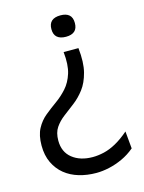

<svg xmlns="http://www.w3.org/2000/svg" viewBox="-106 -588 611 814"><g transform="rotate(-15 199.0 -181.5)"><path d="M278 -370Q285 -306 274 -263.5Q263 -221 242 -193.5Q221 -166 195.5 -146.5Q170 -127 147 -109.5Q124 -92 109 -70Q94 -48 94 -13Q94 37 128.5 64.5Q163 92 218 92Q241 92 267 86Q293 80 321 64.5Q349 49 379 23L386 99Q360 121 330.5 134.5Q301 148 271.5 154.5Q242 161 215 161Q175 161 139.5 150.5Q104 140 77.5 118.5Q51 97 35.5 64.5Q20 32 20 -11Q20 -56 35.5 -85Q51 -114 75.5 -134Q100 -154 126 -172.5Q152 -191 174 -215.5Q196 -240 207.5 -276.5Q219 -313 213 -370ZM240 -524Q265 -524 278 -512.5Q291 -501 291 -477Q291 -453 278 -441.5Q265 -430 240 -430Q215 -430 201.5 -441.5Q188 -453 188 -477Q188 -524 240 -524Z"/></g></svg>

Font: Bricolage Grotesque 48pt Condensed ExtraBold Light
Style: Regular
Weight: 300
Version: Version 1.000;gftools[0.9.30]